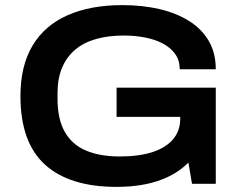

<svg xmlns="http://www.w3.org/2000/svg" viewBox="-20 -719 944 751"><path d="M436 12Q252 12 156 -75Q60 -162 60 -343Q60 -462 107.5 -541Q155 -620 244.5 -659.5Q334 -699 459 -699Q537 -699 603.5 -683.5Q670 -668 719.5 -637Q769 -606 796.5 -559Q824 -512 824 -448H683Q683 -483 665 -508Q647 -533 616.5 -549Q586 -565 546.5 -572.5Q507 -580 464 -580Q404 -580 356 -566.5Q308 -553 274.5 -525Q241 -497 223 -454.5Q205 -412 205 -355V-332Q205 -253 233.5 -203Q262 -153 316.5 -130Q371 -107 448 -107Q525 -107 577.5 -124.5Q630 -142 657.5 -175Q685 -208 685 -255V-262H436V-376H824V0H731L717 -83Q684 -50 641 -29Q598 -8 547 2Q496 12 436 12Z"/></svg>

Font: Archivo SemiBold SemiExpanded
Style: Regular
Weight: 600
Width: 6
Version: Version 2.001